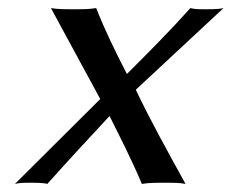

<svg xmlns="http://www.w3.org/2000/svg" viewBox="-20 -452 573 475"><path d="M228 -207 17 3C28 0 44 0 54 0C64 0 88 0 97 3C148 -54 199 -109 251 -165C279 -109 307 -54 331 3C347 0 373 0 389 0C404 0 425 0 439 3C396 -75 353 -152 316 -230L533 -432C521 -429 497 -429 487 -429C476 -429 461 -429 451 -432C401 -376 348 -323 294 -269C266 -323 240 -376 218 -432C200 -429 180 -429 163 -429C147 -429 121 -429 106 -432Z"/></svg>

Font: Libertinus Sans
Style: Italic
Weight: 400
Italic angle: -12°
Designer: Philipp H. Poll, Khaled Hosny
Foundry: Caleb Maclennan
Version: Version 7.050;RELEASE